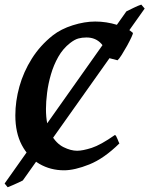

<svg xmlns="http://www.w3.org/2000/svg" viewBox="-39 -723 645 830"><path d="M535.2 -581.1Q537.1 -579.1 529.5 -562.7Q522 -546.4 510.3 -525.1Q498.5 -503.9 487.1 -485.8Q475.6 -467.8 469.2 -462.4L435.1 -471.2Q424.3 -505.4 399.7 -533.2Q375 -561 335 -561Q315.4 -561 299.6 -556.6Q283.7 -552.2 264.2 -537.1Q233.4 -513.2 213.1 -477.5Q192.9 -441.9 181.2 -401.4Q169.4 -360.8 164.6 -321.8Q159.7 -282.7 159.7 -252Q159.7 -181.2 181.9 -141.8Q204.1 -102.5 235.6 -86.9Q267.1 -71.3 294.4 -71.3Q318.4 -71.3 357.2 -83.7Q396 -96.2 458 -139.6Q462.9 -137.7 469 -121.8Q475.1 -106 477.1 -103Q410.6 -37.6 347.2 -12.2Q283.7 13.2 237.8 13.2Q179.2 13.2 131.3 -14.6Q83.5 -42.5 55.4 -95.7Q27.3 -148.9 27.3 -224.1Q27.3 -285.6 44.9 -348.9Q62.5 -412.1 98.4 -469.2Q134.3 -526.4 189 -569.8Q224.6 -597.7 275.6 -613.8Q326.7 -629.9 372.6 -629.9Q420.4 -629.9 467.3 -615.5Q514.2 -601.1 535.2 -581.1ZM586.4 -686 59.6 57.1Q54.2 60.1 41 66.2Q27.8 72.3 14.4 78.1Q1 84 -5.9 86.4L-19 70.3L507.3 -673.8Q520.5 -680.2 539.3 -689.5Q558.1 -698.7 571.8 -703.1Z"/></svg>

Font: Gentium Book Plus
Style: Bold Italic
Weight: 700
Italic angle: -8°
Designer: Victor Gaultney, Annie Olsen, Iska Routamaa, Becca Hirsbrunner
Foundry: SIL International
Version: Version 6.101